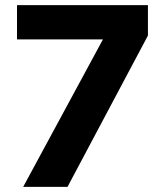

<svg xmlns="http://www.w3.org/2000/svg" viewBox="-20 -725 640 745"><path d="M70 0 408 -625 410 -572H46V-705H554V-587L242 0Z"/></svg>

Font: Nunito Sans 9pt ExtraBold
Style: Regular
Weight: 800
Version: Version 3.101;gftools[0.9.27]